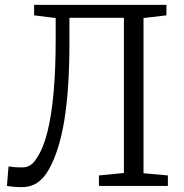

<svg xmlns="http://www.w3.org/2000/svg" viewBox="-20 -763 757 788"><path d="M70 5Q47 5 32.2 3.2Q17.5 1.5 8.5 0L15 -80Q23.5 -78.5 36.8 -77.2Q50 -76 72.5 -76Q84.5 -76 94.8 -80Q105 -84 114 -92.5Q123 -101 131 -114.5Q158 -154 175 -222.8Q192 -291.5 200.2 -386Q208.5 -480.5 208.5 -597.5V-689L120 -700V-743H663V-700L569 -689V-52L669 -43V0H386V-43L488.5 -53V-690H265V-592Q265 -494.5 259.8 -413.8Q254.5 -333 243.8 -268.2Q233 -203.5 217 -153.5Q201 -103.5 180 -66.5Q158.5 -29.5 132 -12.2Q105.5 5 70 5Z"/></svg>

Font: Merriweather 7pt Light
Style: Regular
Weight: 300
Designer: Eben Sorkin
Foundry: Eben Sorkin
Version: Version 2.200;gftools[0.9.31]